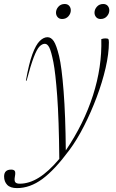

<svg xmlns="http://www.w3.org/2000/svg" viewBox="-94 -708 578 960"><path d="M39 -304.5H35.5Q50.5 -390 68 -437.2Q85.5 -484.5 104.8 -503.2Q124 -522 143.5 -522Q161.5 -522 174.8 -502.2Q188 -482.5 201.5 -427.5Q214.5 -374 224 -252.2Q233.5 -130.5 235 44Q325.5 -89.5 371 -231.5Q416.5 -373.5 412.5 -512.5Q423.5 -516 432 -516Q444 -516 447.2 -513Q450.5 -510 450.5 -496Q450.5 -439.5 434 -368Q417.5 -296.5 389.2 -221.5Q361 -146.5 326 -77.8Q291 -9 253.5 41.5Q179.5 141.5 117.8 187Q56 232.5 -9 232.5Q-42.5 232.5 -58 216.2Q-73.5 200 -73.5 174.5Q-73.5 140 -38 140Q-25 140 -20.2 146.8Q-15.5 153.5 -19.5 174.5Q-23.5 195.5 -17.5 203Q-11.5 210.5 4.5 210.5Q52 210.5 100.5 180.2Q149 150 202.5 86.5Q200.5 -113.5 192 -228.2Q183.5 -343 173 -397Q162 -452 152.5 -470.5Q143 -489 130.5 -489Q116.5 -489 103.2 -475.2Q90 -461.5 74.8 -421.8Q59.5 -382 39 -304.5ZM216.5 -613Q202 -613 194 -622.5Q186 -632 186 -644.5Q186 -661 198 -674.5Q210 -688 229.5 -688Q244 -688 252 -678.8Q260 -669.5 260 -656.5Q260 -640 248 -626.5Q236 -613 216.5 -613ZM409 -613Q394.5 -613 386.5 -622.5Q378.5 -632 378.5 -644.5Q378.5 -661 390.5 -674.5Q402.5 -688 422 -688Q436.5 -688 444.5 -678.8Q452.5 -669.5 452.5 -656.5Q452.5 -640 440.5 -626.5Q428.5 -613 409 -613Z"/></svg>

Font: Newsreader 72pt ExtraLight
Style: Italic
Weight: 275
Italic angle: -17°
Designer: Hugues Gentile
Foundry: Production Type
Version: Version 1.003; ttfautohint (v1.8.3)